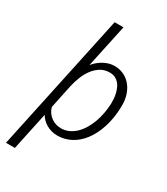

<svg xmlns="http://www.w3.org/2000/svg" viewBox="-231 -862 1017 1167"><g transform="rotate(30 277.0 -278.5)"><path d="M254.4 -39.6Q283.7 -39.6 309.1 -51Q334.5 -62.5 355.2 -82.5Q376 -102.5 392.3 -129.6Q408.7 -156.7 419.9 -187.7Q431.2 -218.8 437.5 -252.4Q443.8 -286.1 445.3 -319.3Q445.8 -335 444.6 -353.3Q443.4 -371.6 439.2 -389.6Q435.1 -407.7 428 -424.3Q420.9 -440.9 409.4 -453.9Q397.9 -466.8 382.1 -474.4Q366.2 -481.9 344.7 -481.9Q309.1 -481.9 281.5 -465.1Q253.9 -448.2 233.4 -421.1Q212.9 -394 199.2 -359.4Q185.5 -324.7 177.7 -289.1L143.1 -124.5Q147.9 -106 158.4 -90.3Q168.9 -74.7 183.6 -63.5Q198.2 -52.2 216.3 -45.9Q234.4 -39.6 254.4 -39.6ZM213.9 -459Q226.1 -474.6 241.7 -487.8Q257.3 -501 274.9 -510.7Q292.5 -520.5 311.8 -525.9Q331.1 -531.2 351.1 -531.2Q382.8 -531.2 411.4 -518.8Q439.9 -506.3 461.4 -482.7Q482.9 -459 495.6 -424.6Q508.3 -390.1 508.3 -346.2Q508.3 -300.8 501 -256.6Q493.7 -212.4 479.2 -172.9Q464.8 -133.3 443.4 -99.9Q421.9 -66.4 393.8 -42Q365.7 -17.6 331.3 -3.9Q296.9 9.8 256.3 9.8Q234.9 9.8 215.6 4.2Q196.3 -1.5 179.9 -11Q163.6 -20.5 150.9 -33.4Q138.2 -46.4 129.4 -61L73.2 203.6H10.7L216.3 -761.2H278.3Z"/></g></svg>

Font: Ufes Sans Light
Style: Italic
Weight: 200
Designer: Ricardo Esteves & Thais Bronze
Foundry: ProDesignUfes - Ricardo Esteves, Thais Bronze
Version: Version 2.0